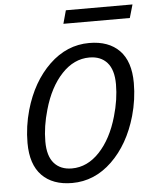

<svg xmlns="http://www.w3.org/2000/svg" viewBox="-58 -890 754 953"><g transform="rotate(-5 319.0 -413.5)"><path d="M288.1 -775.9 306.2 -841.8H638.2L619.1 -775.9ZM407.2 -669.9Q503.9 -669.9 557.4 -615.2Q610.8 -560.5 610.8 -453.1Q610.8 -371.1 587.9 -290Q548.3 -151.9 461.7 -68.4Q375 15.1 263.2 15.1Q166.5 15.1 112.8 -39.8Q59.1 -94.7 59.1 -202.1Q59.1 -284.2 82 -365.2Q121.6 -502.9 208.5 -586.4Q295.4 -669.9 407.2 -669.9ZM268.1 -57.1Q345.2 -57.1 406 -121.8Q466.8 -186.5 498 -295.9Q522 -378.4 522 -454.1Q522 -526.4 490.2 -562.3Q458.5 -598.1 401.9 -598.1Q324.7 -598.1 263.9 -533.4Q203.1 -468.8 171.9 -358.9Q147.9 -276.4 147.9 -201.2Q147.9 -128.9 179.7 -93Q211.4 -57.1 268.1 -57.1Z"/></g></svg>

Font: IntelOne Mono
Style: Italic
Weight: 400
Italic angle: -16°
Designer: Fred Shallcrass
Foundry: Frere-Jones Type LLC
Version: Version 1.200;hotconv 1.1.0;makeotfexe 2.6.0;FJTRelease1.2